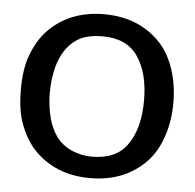

<svg xmlns="http://www.w3.org/2000/svg" viewBox="-43 -558 615 607"><g transform="rotate(5 264.0 -254.0)"><path d="M364 -496Q408 -478 441 -444Q472 -412 489 -362Q506 -313 506 -254Q506 -195 489 -146Q472 -96 441 -64Q408 -30 364 -12Q319 6 264 6Q209 6 164 -12Q120 -30 87 -64Q57 -95 38 -146Q22 -189 22 -254Q22 -319 38 -362Q57 -413 87 -444Q120 -478 164 -496Q209 -514 264 -514Q319 -514 364 -496ZM376 -112Q413 -164 413 -253Q413 -342 376 -394Q341 -444 264 -444Q225 -444 198 -432Q172 -420 152 -394Q133 -368 124 -334Q114 -294 114 -252Q114 -212 124 -172Q133 -138 152 -112Q170 -89 198 -76Q230 -62 264 -62Q341 -62 376 -112Z"/></g></svg>

Font: Aleo
Style: Regular
Weight: 400
Designer: Alessio Laiso
Version: Version 1.1